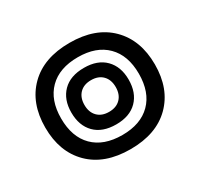

<svg xmlns="http://www.w3.org/2000/svg" viewBox="-114 -639 833 798"><g transform="rotate(-30 302.0 -240.0)"><path d="M39 -240Q39 -357 108.5 -426Q178 -495 302 -495Q426 -495 495.5 -426Q565 -357 565 -240Q565 -123 495.5 -54Q426 15 302 15Q178 15 108.5 -54Q39 -123 39 -240ZM488 -240Q488 -328 439 -377Q390 -426 302 -426Q213 -426 164 -377Q115 -328 115 -240Q115 -151 164 -102Q213 -53 302 -53Q390 -53 439 -102Q488 -151 488 -240ZM164 -240Q164 -302 200 -338.5Q236 -375 302 -375Q367 -375 403 -338.5Q439 -302 439 -240Q439 -177 403 -140.5Q367 -104 302 -104Q236 -104 200 -140.5Q164 -177 164 -240ZM377 -240Q377 -275 357 -295.5Q337 -316 302 -316Q267 -316 247 -295.5Q227 -275 227 -240Q227 -205 247 -184.5Q267 -164 302 -164Q337 -164 357 -184.5Q377 -205 377 -240Z"/></g></svg>

Font: Mitr
Style: Regular
Weight: 400
Designer: Thanarat Vachiruckul
Foundry: Cadson Demak
Version: Version 1.002